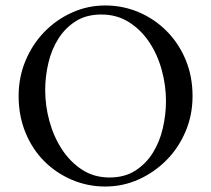

<svg xmlns="http://www.w3.org/2000/svg" viewBox="-20 -671 770 701"><path d="M350 -618Q295 -618 256.5 -593.5Q218 -569 193 -529.5Q168 -490 156.5 -440.5Q145 -391 145 -342Q145 -285 160.5 -228.5Q176 -172 206 -126Q236 -80 279.5 -51.5Q323 -23 380 -23Q435 -23 474 -48Q513 -73 538 -113Q563 -153 574.5 -203Q586 -253 586 -302Q586 -359 570.5 -415.5Q555 -472 525 -517Q495 -562 451 -590Q407 -618 350 -618ZM364 -651Q429 -651 486.5 -626.5Q544 -602 588 -558Q632 -514 657.5 -453.5Q683 -393 683 -320Q683 -251 657.5 -191Q632 -131 588 -86.5Q544 -42 486.5 -16Q429 10 364 10Q300 10 242.5 -14.5Q185 -39 141.5 -82.5Q98 -126 73 -187Q48 -248 48 -320Q48 -389 73 -449Q98 -509 141.5 -554Q185 -599 242.5 -625Q300 -651 364 -651Z"/></svg>

Font: Vermiglione
Style: Regular
Weight: 400
Version: Version 1.000